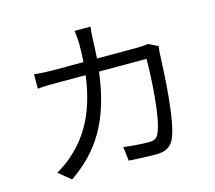

<svg xmlns="http://www.w3.org/2000/svg" viewBox="-113 -927 1226 1094"><g transform="rotate(-15 500.0 -380.0)"><path d="M799 -607C782 -604 762 -602 735 -602H497C499 -635 501 -669 502 -705C503 -729 505 -764 508 -787H414C418 -763 421 -726 421 -704C421 -668 419 -634 417 -602H241C203 -602 162 -604 127 -608V-523C162 -527 202 -527 242 -527H410C383 -321 311 -196 212 -106C182 -77 141 -49 110 -32L182 27C349 -88 453 -240 489 -527H769C769 -420 756 -174 718 -98C707 -73 689 -65 660 -65C618 -65 565 -69 511 -76L521 7C573 10 631 13 682 13C737 13 769 -5 789 -47C834 -143 846 -434 850 -530C850 -543 852 -562 855 -579Z"/></g></svg>

Font: Noto Sans CJK JP Regular
Style: Regular
Weight: 400
Designer: Ryoko NISHIZUKA (kana & ideographs); Paul D. Hunt (Latin, Greek & Cyrillic); Wenlong ZHANG (bopomofo); Sandoll Communica
Foundry: Adobe Systems Incorporated
Version: Version 1.001;PS 1.001;hotconv 1.0.78;makeotf.lib2.5.61930